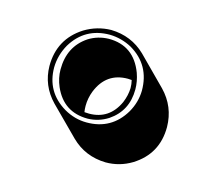

<svg xmlns="http://www.w3.org/2000/svg" viewBox="-52 -687 427 379"><g transform="rotate(15 161.5 -497.5)"><path d="M34.2 -524.9Q34.2 -580.1 80.1 -609.4Q105 -624.5 133.8 -625Q175.3 -624 204.1 -596.2L260.3 -539.6Q289.1 -509.8 289.6 -468.3Q289.6 -413.1 243.2 -384.3Q218.8 -369.6 190.4 -369.6Q148.4 -370.6 119.6 -398.9L63 -455.6Q34.7 -484.9 34.2 -524.9ZM124.5 -454.6Q128.9 -454.1 133.8 -454.1Q175.3 -454.1 193.4 -493.7Q199.7 -508.8 200.2 -523.9Q200.2 -532.2 198.2 -540Q193.8 -540.5 190.4 -540.5Q146.5 -540.5 129.4 -498Q123.5 -482.9 123.5 -467.3Q123.5 -460.4 124.5 -454.6ZM43.9 -524.9Q43.9 -474.6 87.4 -448.7Q109.4 -436 133.8 -436Q184.6 -436 210.4 -479.5Q222.7 -501 223.1 -524.9Q223.1 -577.1 179.2 -603Q157.7 -614.7 133.8 -615.2Q83 -615.2 57.1 -572.3Q44.4 -549.8 43.9 -524.9ZM210 -523.9Q210 -480 175.3 -456.5Q156.2 -444.3 133.8 -443.8Q84.5 -443.8 64.5 -489.3Q57.1 -506.3 57.1 -523.9Q57.1 -570.8 92.8 -594.7Q111.3 -606.4 133.8 -606.9Q185.1 -606.9 204.1 -556.6Q210 -540 210 -523.9Z"/></g></svg>

Font: Linux Biolinum Shadow O
Style: Regular
Weight: 400
Designer: Philipp H. Poll
Foundry: Philipp H. Poll
Version: Version 1.0.4